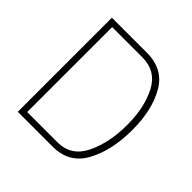

<svg xmlns="http://www.w3.org/2000/svg" viewBox="-181 -855 1010 1010"><g transform="rotate(45 324.5 -350.0)"><path d="M92 -700H352Q475 -700 530.5 -603Q586 -506 586 -358Q586 -207 530 -103.5Q474 0 352 0H92ZM352 -34Q455 -34 501.5 -130Q548 -226 548 -358Q548 -488 501.5 -577Q455 -666 352 -666H128V-34Z"/></g></svg>

Font: Cairo ExtraLight
Style: Regular
Weight: 275
Designer: Mohamed Gaber, Accademia di Belle Arti di Urbino and others
Foundry: Kief Type Foundry, Accademia di Belle Arti di Urbino and others
Version: Version 3.011